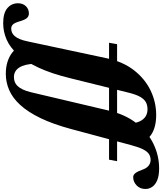

<svg xmlns="http://www.w3.org/2000/svg" viewBox="-127 -839 1020 1206"><g transform="rotate(90 383.0 -236.0)"><path d="M792.5 -461.5 783 -411H48.5L57.5 -461.5ZM146 -397Q167.5 -498.5 221.2 -567.5Q275 -636.5 348.2 -671.8Q421.5 -707 502.5 -707Q543 -707 574.2 -698.5Q605.5 -690 626.8 -675.2Q648 -660.5 659 -641.5L554.5 -549.5Q552.5 -583.5 541 -606.2Q529.5 -629 510.8 -640.8Q492 -652.5 466 -652.5Q441.5 -652.5 422.8 -642.8Q404 -633 389.2 -608Q374.5 -583 363 -537.5L271.5 -168Q242.5 -49 204.8 32Q167 113 122.5 162Q78 211 28.5 232.5Q-21 254 -74 254Q-138 254 -168.8 227.8Q-199.5 201.5 -199.5 161.5Q-199.5 130.5 -181.2 111.5Q-163 92.5 -135.5 92.5Q-117 92.5 -106 105.8Q-95 119 -86 150.5Q-77 181.5 -66.5 192.5Q-56 203.5 -40.5 203.5Q-26.5 203.5 -14.8 198.2Q-3 193 7.2 181Q17.5 169 26 148.5Q34.5 128 40.5 98ZM474 -407Q498.5 -512.5 554 -583.2Q609.5 -654 683.5 -689.8Q757.5 -725.5 838 -725.5Q883 -725.5 911.5 -713.8Q940 -702 953.5 -682.5Q967 -663 967 -639.5Q967 -605 944.2 -583.8Q921.5 -562.5 893 -562.5Q878 -562.5 867 -577Q856 -591.5 846.5 -619Q837 -646.5 821 -659.2Q805 -672 785 -672Q763.5 -672 747.2 -661.2Q731 -650.5 717.5 -623.5Q704 -596.5 691 -547.5L591 -174.5Q560 -59 521.5 20.2Q483 99.5 439 147.2Q395 195 346 216.2Q297 237.5 244.5 237.5Q202 237.5 168.8 227Q135.5 216.5 111.2 197.8Q87 179 69.5 155L180.5 55Q182.5 119 204 152.8Q225.5 186.5 264.5 186.5Q280.5 186.5 294.5 181.2Q308.5 176 320.2 163.8Q332 151.5 341.8 131.2Q351.5 111 359 81Z"/></g></svg>

Font: Newsreader 36pt ExtraBold
Style: Italic
Weight: 800
Italic angle: -17°
Designer: Hugues Gentile
Foundry: Production Type
Version: Version 1.003